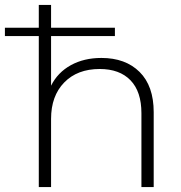

<svg xmlns="http://www.w3.org/2000/svg" viewBox="-50 -762 737 782"><path d="M576 -305V0H526V-301Q526 -389 481.5 -435Q437 -481 356 -481Q265 -481 211.5 -426Q158 -371 158 -278V0H108V-615H-30V-649H108V-742H158V-649H418V-615H158V-413Q185 -467 238.5 -496.5Q292 -526 363 -526Q461 -526 518.5 -469Q576 -412 576 -305Z"/></svg>

Font: Montserrat Alternates Light
Style: Regular
Weight: 300
Designer: Julieta Ulanovsky
Foundry: Julieta Ulanovsky
Version: Version 7.200